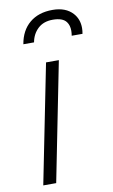

<svg xmlns="http://www.w3.org/2000/svg" viewBox="-86 -796 496 841"><g transform="rotate(-10 162.0 -375.0)"><path d="M94 0H36.5L142 -528.5H199ZM209.5 -750Q268.5 -750 299.5 -715.5Q323.5 -689 323.5 -649.5Q323.5 -637.5 321 -624H273Q275 -635.5 275 -646Q275 -670 263.5 -685.5Q247.5 -707.5 203 -707.5Q162 -707.5 137 -684Q112 -660.5 105.5 -624H58Q68 -684 107.5 -717Q147 -750 209.5 -750Z"/></g></svg>

Font: Roberto Sans Light
Style: Italic
Weight: 300
Italic angle: -11°
Designer: Google
Version: Version 1.00;June 11, 2020;FontCreator 12.0.0.2522 64-bit; t